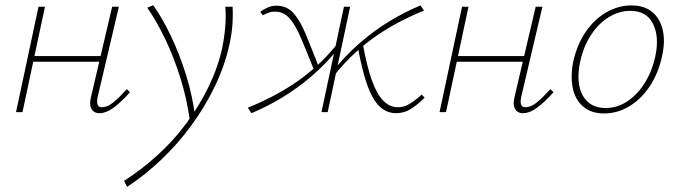

<svg xmlns="http://www.w3.org/2000/svg" viewBox="-20 -434 2630 743"><path d="M364 4Q351 4 342 -3Q333 -10 330 -23.5Q327 -37 332 -58L414 -408H440L358 -59Q354 -40 357.5 -29.5Q361 -19 374 -19Q396 -19 419.5 -38.5Q443 -58 471 -89L483 -77Q450 -40 420.5 -18Q391 4 364 4ZM42 0 129 -408H154L67 0ZM94 -195 99 -217H387L382 -195Z M472 289 460 266Q527 223 589 167Q651 111 701 43.5Q751 -24 787 -98Q823 -172 840 -248Q848 -288 851.5 -328Q855 -368 852 -408H880Q882 -371 879 -334Q876 -297 867 -258Q849 -178 811.5 -100Q774 -22 721.5 50Q669 122 605.5 182.5Q542 243 472 289ZM715 34Q703 -53 677.5 -134Q652 -215 618.5 -284.5Q585 -354 550 -404L573 -414Q609 -363 642 -293.5Q675 -224 700 -144Q725 -64 735 18Z M953 4 939 -17Q981 -34 1025.5 -56.5Q1070 -79 1115 -108.5Q1160 -138 1203.5 -177Q1247 -216 1286 -265L1298 -257Q1246 -191 1188.5 -141.5Q1131 -92 1072 -56.5Q1013 -21 953 4ZM1197 -159Q1167 -234 1145.5 -285Q1124 -336 1101 -362.5Q1078 -389 1044 -389Q1027 -389 1014.5 -383Q1002 -377 997 -375L987 -388Q1000 -398 1016 -405Q1032 -412 1049 -412Q1090 -412 1115.5 -383.5Q1141 -355 1163 -302Q1185 -249 1214 -174ZM1224 0 1311 -408H1335L1248 0ZM1274 -143 1262 -151Q1315 -218 1371.5 -267Q1428 -316 1487.5 -352Q1547 -388 1607 -413L1621 -393Q1578 -376 1534 -353.5Q1490 -331 1445 -301Q1400 -271 1357 -232Q1314 -193 1274 -143ZM1513 4Q1476 4 1448.5 -22.5Q1421 -49 1401 -105.5Q1381 -162 1365 -251L1384 -264Q1400 -176 1419.5 -122Q1439 -68 1464 -43.5Q1489 -19 1519 -19Q1541 -19 1559.5 -29Q1578 -39 1591.5 -50.5Q1605 -62 1612 -68L1623 -56Q1600 -32 1572.5 -14Q1545 4 1513 4Z M2003 4Q1990 4 1981 -3Q1972 -10 1969 -23.5Q1966 -37 1971 -58L2053 -408H2079L1997 -59Q1993 -40 1996.5 -29.5Q2000 -19 2013 -19Q2035 -19 2058.5 -38.5Q2082 -58 2110 -89L2122 -77Q2089 -40 2059.5 -18Q2030 4 2003 4ZM1681 0 1768 -408H1793L1706 0ZM1733 -195 1738 -217H2026L2021 -195Z M2317 5Q2269 5 2238 -20.5Q2207 -46 2197 -91Q2187 -136 2198 -194Q2212 -259 2245.5 -309Q2279 -359 2326 -386Q2373 -413 2423 -413Q2473 -413 2503.5 -388Q2534 -363 2544.5 -318.5Q2555 -274 2542 -217Q2529 -154 2496.5 -103.5Q2464 -53 2417.5 -24Q2371 5 2317 5ZM2323 -16Q2369 -16 2408.5 -42.5Q2448 -69 2476 -114.5Q2504 -160 2516 -216Q2532 -292 2507 -342Q2482 -392 2419 -392Q2376 -392 2336.5 -368Q2297 -344 2267.5 -299.5Q2238 -255 2225 -195Q2208 -112 2235.5 -64Q2263 -16 2323 -16Z"/></svg>

Font: Ysabeau Infant Thin
Style: Italic
Weight: 250
Italic angle: -12°
Designer: Christian Thalmann (Catharsis Fonts)
Version: Version 2.001;gftools[0.9.30]; featfreeze: ss01,ss02,lnum